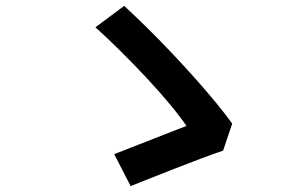

<svg xmlns="http://www.w3.org/2000/svg" viewBox="-20 -678 1040 654"><path d="M740 -165Q710 -155 667.5 -139Q625 -123 579 -105Q533 -87 492.5 -71Q452 -55 425 -44L369 -153Q392 -162 425.5 -175Q459 -188 494.5 -202Q530 -216 562 -228.5Q594 -241 615 -249Q595 -279 559 -322.5Q523 -366 478 -414Q433 -462 387.5 -507Q342 -552 305 -585L403 -658Q441 -623 483.5 -581Q526 -539 568.5 -494Q611 -449 650 -405Q689 -361 720 -323Q751 -285 771 -257Z"/></svg>

Font: Noto Sans JP SemiBold
Style: Regular
Weight: 600
Designer: Ryoko NISHIZUKA  (kana, bopomofo & ideographs); Paul D. Hunt (Latin, Greek & Cyrillic); Sandoll Communications , Soo-you
Foundry: Adobe
Version: Version 2.004-H2;hotconv 1.0.118;makeotfexe 2.5.65603